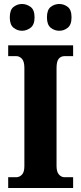

<svg xmlns="http://www.w3.org/2000/svg" viewBox="-20 -941 405 961"><path d="M21 0V-54H62Q77 -54 89.5 -66.5Q102 -79 102 -109V-601Q102 -634 89.5 -647Q77 -660 62 -660H21V-714H346V-660H303Q285 -660 274 -647Q263 -634 263 -600V-110Q263 -81 275 -67.5Q287 -54 303 -54H346V0ZM277 -787Q253 -787 234 -802Q215 -817 215 -854Q215 -892 234 -906.5Q253 -921 277 -921Q300 -921 319 -906.5Q338 -892 338 -854Q338 -817 319 -802Q300 -787 277 -787ZM90 -787Q67 -787 48 -802Q29 -817 29 -854Q29 -892 48 -906.5Q67 -921 90 -921Q113 -921 133 -906.5Q153 -892 153 -854Q153 -817 133 -802Q113 -787 90 -787Z"/></svg>

Font: Noto Serif Georgian Condensed ExtraBold
Style: Regular
Weight: 800
Width: 3
Designer: Monotype Design Team, Akaki Razmadze
Foundry: Google LLC
Version: Version 2.003; ttfautohint (v1.8.4.7-5d5b)